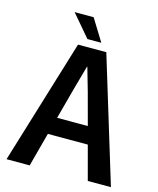

<svg xmlns="http://www.w3.org/2000/svg" viewBox="-130 -991 893 1082"><g transform="rotate(15 316.5 -450.0)"><path d="M235 -728H400L622 0H487L434 -198H201L148 0H13ZM278 -485 228 -299H407L357 -485L318 -621H316ZM278 -772 169 -900H280L359 -772Z"/></g></svg>

Font: Murecho Medium
Style: Regular
Weight: 500
Designer: Neil Summerour
Foundry: Positype
Version: Version 1.010; ttfautohint (v1.8.3)